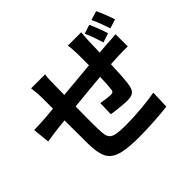

<svg xmlns="http://www.w3.org/2000/svg" viewBox="-182 -1056 1365 1365"><g transform="rotate(-45 500.0 -374.0)"><path d="M824 -765 756 -743C776 -703 793 -648 807 -605L876 -628C865 -667 842 -725 824 -765ZM927 -799 859 -778C879 -738 898 -684 913 -641L981 -663C969 -701 946 -760 927 -799ZM18 -513 31 -385C58 -390 120 -398 152 -402L219 -409L220 -177C225 -4 255 51 515 51C610 51 732 42 800 34L805 -102C730 -88 604 -76 506 -76C356 -76 347 -98 345 -197C343 -240 344 -332 345 -423C430 -432 528 -441 617 -449C616 -400 613 -355 609 -327C607 -308 598 -305 578 -305C558 -305 517 -310 486 -316L483 -207C518 -201 598 -192 633 -192C685 -192 710 -205 720 -258C728 -300 732 -381 735 -458L813 -462C839 -463 892 -464 909 -463V-586C880 -583 840 -580 813 -579L737 -573L740 -682C741 -708 744 -753 746 -768H612C615 -749 619 -702 619 -676V-563L346 -538L347 -634C347 -677 348 -705 353 -738H212C217 -703 220 -669 220 -627V-526L144 -519C93 -515 46 -513 18 -513Z"/></g></svg>

Font: Noto Sans CJK SC
Style: Bold
Weight: 700
Designer: Ryoko NISHIZUKA 西塚涼子 (kana, bopomofo & ideographs); Paul D. Hunt (Latin, Greek & Cyrillic); Sandoll Communications 산돌커뮤니
Foundry: Adobe
Version: Version 2.004;hotconv 1.0.118;makeotfexe 2.5.65603